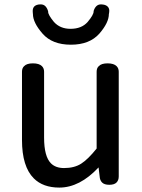

<svg xmlns="http://www.w3.org/2000/svg" viewBox="-20 -807 646 874"><path d="M428.7 -44.9Q342.8 46.9 250 46.9Q175.8 46.9 133.8 4.9Q80.1 -48.8 80.1 -169.9V-480.5Q80.1 -497.1 89.8 -505.9Q101.6 -518.6 129.9 -518.6Q158.2 -518.6 170.9 -505.9Q180.7 -496.1 180.7 -480.5V-180.7Q180.7 -94.7 211.9 -63.5Q233.4 -42 271.5 -42Q318.4 -42 349.6 -62Q380.9 -82 419.9 -130.9V-480.5Q419.9 -497.1 429.7 -505.9Q441.4 -518.6 469.7 -518.6Q498 -518.6 510.7 -505.9Q520.5 -496.1 520.5 -480.5V-3.9Q520.5 13.7 510.3 23.9Q500 34.2 477.5 34.2Q455.1 34.2 444.8 23.9Q434.6 13.7 433.6 -3.9ZM406.2 -754.9V-755.9Q406.2 -756.8 406.2 -756.8Q410.2 -770.5 418.5 -778.8Q426.8 -787.1 440.4 -787.1Q445.3 -787.1 450.2 -786.1Q462.9 -784.2 470.2 -776.9Q477.5 -769.5 477.5 -757.8Q477.5 -752 476.6 -748Q475.6 -744.1 475.6 -743.2Q475.6 -704.1 432.6 -654.3Q387.7 -603.5 302.7 -603.5Q217.8 -603.5 173.8 -653.8Q129.9 -704.1 129.9 -743.2Q129.9 -744.1 129.4 -747.6Q128.9 -751 128.9 -756.8Q128.9 -769.5 135.7 -777.3Q145.5 -787.1 165 -787.1Q178.7 -787.1 187 -778.3Q195.3 -769.5 199.2 -754.9Q199.2 -754.9 199.2 -753.9V-752.9Q199.2 -739.3 225.6 -707Q253.9 -675.8 300.8 -675.8Q351.6 -675.8 378.9 -707Q406.2 -739.3 406.2 -754.9Z"/></svg>

Font: TaiwanPearl
Style: Regular
Weight: 400
Version: Version 2.102